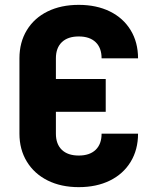

<svg xmlns="http://www.w3.org/2000/svg" viewBox="-20 -760 640 790"><path d="M398 -210H548Q548 -144 517.5 -94Q487 -44 432 -17Q377 10 304 10Q231 10 176 -17.5Q121 -45 90.5 -95Q60 -145 60 -210V-520Q60 -586 90.5 -636Q121 -686 176 -713Q231 -740 304 -740Q377 -740 432 -713Q487 -686 517.5 -636Q548 -586 548 -520H398Q398 -563 373.5 -586.5Q349 -610 304 -610Q259 -610 234.5 -586.5Q210 -563 210 -520V-435H415V-300H210V-210Q210 -167 234.5 -143.5Q259 -120 304 -120Q349 -120 373.5 -143.5Q398 -167 398 -210Z"/></svg>

Font: JetBrains Mono Extra Bold
Style: Regular
Weight: 800
Monospace: yes
Designer: Philipp Nurullin, Konstantin Bulenkov
Foundry: JetBrains
Version: 2.002